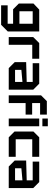

<svg xmlns="http://www.w3.org/2000/svg" viewBox="1294 -2052 898 3527"><g transform="rotate(90 1743.5 -289.0)"><path d="M78 140V20H416V-80H151L45 -186V-454L157 -560H558V18L436 140ZM187 -440V-196H416V-440Z M662 0V-450L772 -560H1060V-432H804V0Z M1122 -110V-320L1486 -330V-440H1142V-560H1518L1628 -450V0H1232ZM1264 -232V-116H1486V-252Z M1732 0V-594L1838 -700H2086V-576H1874V-430H2086V-310H1874V0Z M2158 0V-560H2300V0ZM2158 -618V-718H2300V-618Z M2397 -106V-454L2503 -560H2861V-432H2539V-128H2861V0H2503Z M2929 -110V-320L3293 -330V-440H2949V-560H3325L3435 -450V0H3039ZM3071 -232V-116H3293V-252Z"/></g></svg>

Font: Tektur SemiBold
Style: Regular
Weight: 600
Designer: Adam Jagosz
Foundry: Adam Jagosz
Version: Version 1.005;gftools[0.9.30]